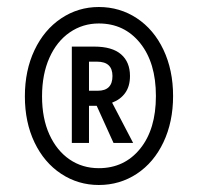

<svg xmlns="http://www.w3.org/2000/svg" viewBox="-20 -768 565 548"><path d="M474 -494Q474 -420 446.5 -362Q419 -304 370.5 -272Q322 -240 262 -240Q203 -240 154.5 -272Q106 -304 78.5 -361.5Q51 -419 51 -493Q51 -567 78.5 -625Q106 -683 154.5 -715.5Q203 -748 262 -748Q322 -748 370.5 -716Q419 -684 446.5 -626Q474 -568 474 -494ZM425 -494Q425 -589 380 -645Q335 -701 262 -701Q216 -701 179 -675.5Q142 -650 121 -603Q100 -556 100 -493Q100 -430 121 -384Q142 -338 178.5 -313Q215 -288 262 -288Q335 -288 380 -343.5Q425 -399 425 -494ZM300 -475 360 -360H304L256 -466H234V-360H185V-635H249Q300 -635 325.5 -613Q351 -591 351 -551Q351 -522 337.5 -503Q324 -484 300 -475ZM234 -509H259Q301 -509 301 -551Q301 -592 257 -592H234Z"/></svg>

Font: Fira Sans Compressed
Style: Regular
Weight: 400
Width: 1
Designer: bBox Type GmbH & Carrois Corporate GbR & Edenspiekermann AG
Foundry: bBox Type GmbH & Carrois Corporate GbR & Edenspiekermann AG
Version: Version 4.301